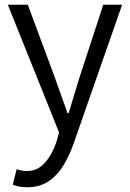

<svg xmlns="http://www.w3.org/2000/svg" viewBox="-20 -560 552 816"><path d="M96.2 235.8Q60.5 235.8 34.2 225.1L50.8 159.2Q59.1 162.1 70.3 164.6Q81.5 167 92.8 167Q139.6 167 170.4 132.3Q201.2 97.7 219.2 44.9L231 2.9L13.2 -540H98.1L212.9 -231Q225.6 -195.8 239.5 -155.8Q253.4 -115.7 267.1 -79.1H272Q283.2 -115.7 294.9 -155.8Q306.6 -195.8 317.9 -231L418.9 -540H499L293 49.8Q274.9 101.6 249 143.8Q223.1 186 185.8 210.9Q148.4 235.8 96.2 235.8Z"/></svg>

Font: `nÑOS CN Normal
Style: Regular
Weight: 350
Designer: Ryoko NISHIZUKA ?XZm?[P (kana & ideographs); Paul D. Hunt (Latin, Greek & Cyrillic); Wenlong ZHANG _ e??? (bopomofo); Sa
Foundry: Adobe Systems Incorporated
Version: Version 1.004 June 21, 2023